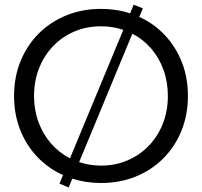

<svg xmlns="http://www.w3.org/2000/svg" viewBox="-20 -786 884 840"><path d="M280.3 34.2 240.2 17.1 255.9 -20Q190.9 -49.3 142.6 -100.3Q94.2 -151.4 67.9 -219Q41.5 -286.6 41.5 -366.2Q41.5 -448.7 69.8 -518.3Q98.1 -587.9 149.4 -639.2Q200.7 -690.4 270.3 -718.8Q339.8 -747.1 422.4 -747.1Q456.1 -747.1 488 -742.2Q520 -737.3 549.3 -727.5L564.9 -765.6L605 -749.5L589.4 -711.9Q654.3 -682.6 701.9 -631.6Q749.5 -580.6 775.9 -513.2Q802.2 -445.8 802.2 -366.2Q802.2 -284.2 774.2 -214.6Q746.1 -145 694.8 -93.5Q643.6 -42 574.2 -13.7Q504.9 14.6 422.4 14.6Q388.7 14.6 357.2 9.8Q325.7 4.9 296.4 -4.4ZM286.1 -93.3 519.5 -655.3Q497.1 -663.1 472.4 -667Q447.8 -670.9 421.9 -670.9Q358.9 -670.9 305.4 -648.2Q252 -625.5 212.4 -584.2Q172.9 -543 150.9 -487.3Q128.9 -431.6 128.9 -366.2Q128.9 -304.7 148.4 -251.7Q168 -198.7 203.4 -158.2Q238.8 -117.7 286.1 -93.3ZM421.9 -61.5Q484.9 -61.5 538.3 -84.5Q591.8 -107.4 631.3 -148.7Q670.9 -189.9 692.6 -245.4Q714.4 -300.8 714.4 -366.2Q714.4 -427.7 695.3 -480.5Q676.3 -533.2 641.4 -573.7Q606.4 -614.3 559.1 -638.7L326.2 -76.7Q348.6 -69.3 372.6 -65.4Q396.5 -61.5 421.9 -61.5Z"/></svg>

Font: Kumbh Sans
Style: Regular
Weight: 400
Version: Version 1.005